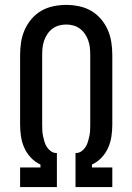

<svg xmlns="http://www.w3.org/2000/svg" viewBox="-20 -763 540 783"><path d="M62 0V-80H145V-92Q123 -102 106 -120Q89 -138 79 -160.5Q69 -183 65.5 -207Q62 -231 62 -255V-539Q62 -565 66 -591Q70 -617 80.5 -641Q91 -665 108.5 -685.5Q126 -706 148.5 -719Q171 -732 197.5 -737.5Q224 -743 250 -743Q276 -743 302.5 -737.5Q329 -732 351.5 -719Q374 -706 391.5 -685.5Q409 -665 419.5 -641Q430 -617 434 -591Q438 -565 438 -539V-255Q438 -231 434.5 -207Q431 -183 421 -160.5Q411 -138 394 -120Q377 -102 355 -92V-80H438V0H288V-139H290Q302 -139 312 -146Q322 -153 328.5 -163Q335 -173 338.5 -184.5Q342 -196 344.5 -208Q347 -220 347.5 -231.5Q348 -243 348 -255V-539Q348 -554 346.5 -568.5Q345 -583 340 -597.5Q335 -612 326.5 -624.5Q318 -637 306 -646Q294 -655 279.5 -659Q265 -663 250 -663Q235 -663 220.5 -659Q206 -655 194 -646Q182 -637 173.5 -624.5Q165 -612 160 -597.5Q155 -583 153.5 -568.5Q152 -554 152 -539V-255Q152 -243 152.5 -231.5Q153 -220 155.5 -208Q158 -196 161.5 -184.5Q165 -173 171.5 -163Q178 -153 188 -146Q198 -139 210 -139H212V0Z"/></svg>

Font: Iosevka Fixed Medium
Style: Regular
Weight: 500
Monospace: yes
Designer: Belleve Invis
Foundry: Belleve Invis
Version: Version 32.3.0